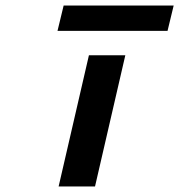

<svg xmlns="http://www.w3.org/2000/svg" viewBox="-20 -671 645 691"><path d="M187 -560 209 -651H605L583 -560ZM191 0 300 -472H431L322 0Z"/></svg>

Font: Coval
Style: ExtraBold Italic
Weight: 800
Foundry: Context Ltd
Version: Version 001.000